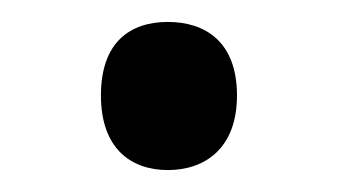

<svg xmlns="http://www.w3.org/2000/svg" viewBox="-20 -440 308 175"><path d="M72 -353C72 -305 99 -285 133 -285C167 -285 196 -305 196 -353C196 -402 167 -420 133 -420C99 -420 72 -402 72 -353Z"/></svg>

Font: Noto Sans Sinhala UI
Style: Regular
Weight: 400
Designer: Jelle Bosma - Monotype Design Team
Foundry: Monotype Imaging Inc.
Version: Version 2.006